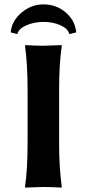

<svg xmlns="http://www.w3.org/2000/svg" viewBox="-20 -854 391 877"><path d="M106 -444.8V-200.2C106 -120.8 102.1 -54 94.2 0L95.2 2.9L178.2 0C201 0 228.2 1 259.8 2.9L262.2 0C254.1 -59.6 250 -126.3 250 -200.2V-444.8C250 -522.9 254.1 -589.7 262.2 -645L261.2 -647.9L178.2 -645C155.4 -645 128.1 -646 96.2 -647.9L94.2 -645C102.1 -588.1 106 -521.3 106 -444.8ZM28.8 -706.1 59.1 -698.2C63 -714.5 76.7 -727.9 100.3 -738.3C123.9 -748.7 149.9 -753.9 178.2 -753.9C207.8 -753.9 234 -748.8 256.6 -738.5C279.2 -728.3 292.6 -714.8 296.9 -698.2L328.1 -706.1C325.2 -741.5 309.4 -771.7 280.8 -796.6C252.1 -821.5 217.9 -834 178.2 -834C141.4 -834 108.2 -821.5 78.4 -796.4C48.6 -771.3 32.1 -741.2 28.8 -706.1Z"/></svg>

Font: Linux Biolinum G
Style: Bold
Weight: 700
Designer: Philipp H. Poll
Foundry: Philipp H. Poll
Version: Version 1.1.0